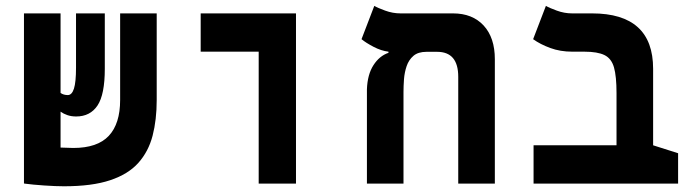

<svg xmlns="http://www.w3.org/2000/svg" viewBox="-20 -632 2384 661"><path d="M200.2 9.3Q172.9 9.3 132.6 6.6Q92.3 3.9 63.5 0V-0.5H62.5V-585.9H188.5V-312Q198.7 -304.7 213.4 -304.7Q227.5 -304.7 234.6 -326.9Q241.7 -349.1 241.7 -399.4V-585.9H340.8V-395Q340.8 -306.6 315.7 -268.8Q290.5 -231 242.2 -231Q225.6 -231 212.2 -235.6Q198.7 -240.2 188.5 -247.6V-124Q219.2 -122.6 232.4 -122.6Q315.4 -122.6 354.5 -164.3Q393.6 -206.1 393.6 -287.6V-585.9H519.5V-287.6Q519.5 -219.7 505.4 -165Q491.2 -110.4 456.3 -71.3Q421.4 -32.2 359.1 -11.5Q296.9 9.3 200.2 9.3Z M870.6 0V-454.1H670.9V-585.9H999V0Z M1683.6 -428.2V0H1557.6V-367.7Q1557.6 -453.6 1484.9 -453.6H1448.2Q1419.4 -453.6 1403.3 -439.7Q1387.2 -425.8 1379.9 -404.3Q1372.6 -382.8 1370.8 -359.1Q1369.1 -335.4 1369.1 -315.4V0H1243.2V-324.7Q1245.1 -375.5 1265.6 -407.5Q1286.1 -439.5 1317.4 -450.2V-454.1Q1292.5 -457 1265.9 -470.9Q1239.3 -484.9 1224.6 -497.1L1268.6 -611.8Q1279.8 -605 1305.9 -595.5Q1332 -585.9 1358.9 -585.9H1539.6Q1606.4 -585.9 1645 -544.2Q1683.6 -502.4 1683.6 -428.2Z M2314.5 -104.5V0H1816.9V-131.8H2102.5V-311.5Q2102.5 -369.1 2093.8 -399.9Q2085 -430.7 2061 -442.4Q2037.1 -454.1 1991.7 -454.1H1950.2Q1908.7 -454.1 1874.3 -466.8Q1839.8 -479.5 1815.4 -497.1L1859.4 -611.8Q1870.6 -605 1896.7 -595.5Q1922.9 -585.9 1949.7 -585.9H2018.1Q2228.5 -585.9 2228.5 -395V-131.8Z"/></svg>

Font: CaskaydiaMono NF
Style: Bold
Weight: 700
Designer: Aaron Bell
Foundry: Saja Typeworks
Version: Version 2111.001; ttfautohint (v1.8.4);Nerd Fonts 3.1.1